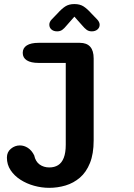

<svg xmlns="http://www.w3.org/2000/svg" viewBox="-20 -687 659 946"><path d="M92 -426.5Q92 -450.5 112 -463.2Q132 -476 170.5 -476H373Q441.5 -476 441.5 -399V4.5Q441.5 71 423.2 116.2Q405 161.5 373.8 188.2Q342.5 215 303.2 226.8Q264 238.5 222.5 238.5Q185 238.5 148 228.2Q111 218 80.8 198.5Q50.5 179 32.2 151.5Q14 124 14 89.5Q14 62 33.8 45.8Q53.5 29.5 78 29.5Q98.5 29.5 117.2 41.5Q136 53.5 148.5 78.5Q155 109 175.2 123.5Q195.5 138 223 138Q248 138 266.2 126.8Q284.5 115.5 294.2 90.5Q304 65.5 304 26V-377H170.5Q132 -377 112 -389.8Q92 -402.5 92 -426.5ZM459 -591Q471 -578 471 -565Q471 -551 460.2 -541.8Q449.5 -532.5 432 -532.5Q417 -532.5 406.5 -540.5Q396 -548.5 386.5 -560L346.5 -605L307 -560Q297 -547.5 286.8 -540Q276.5 -532.5 261.5 -532.5Q244 -532.5 233.5 -541.8Q223 -551 223 -565.5Q223 -579 234.5 -591L263 -620.5Q283.5 -643.5 301.5 -655.2Q319.5 -667 346.5 -667Q374 -667 392 -655.2Q410 -643.5 430.5 -620.5Z"/></svg>

Font: Sono ExtraLight Monospace SemiBold
Style: Regular
Weight: 600
Version: Version 2.112